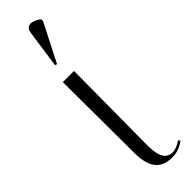

<svg xmlns="http://www.w3.org/2000/svg" viewBox="-281 -798 802 802"><g transform="rotate(-45 120.0 -397.0)"><path d="M99 -606 185 -775V-785C157 -809 119 -815 114 -776L90 -609ZM165 10C193 10 217 0 237 -15L232 -24C214 -12 197 -4 180 -4C134 -4 125 -51 126 -109L129 -536H63L65 -113C66 -25 100 10 165 10Z"/></g></svg>

Font: Noto Serif Display ExtraCondensed Light
Style: Regular
Weight: 300
Width: 2
Designer: Monotype Design Team
Foundry: Monotype Imaging Inc.
Version: Version 2.009